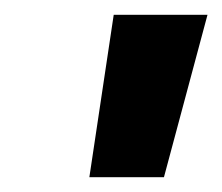

<svg xmlns="http://www.w3.org/2000/svg" viewBox="-20 -775 301 260"><path d="M101 -535 134 -755H261L202 -535Z"/></svg>

Font: DM Sans 17pt Black
Style: Italic
Weight: 900
Italic angle: -10°
Version: Version 4.004;gftools[0.9.30]